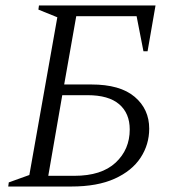

<svg xmlns="http://www.w3.org/2000/svg" viewBox="-20 -680 634 700"><path d="M122 -660H547L518 -493H503L478 -621H258L214 -372H313Q418 -372 471 -327Q524 -282 524 -211Q524 -153 492.5 -105Q461 -57 398 -28.5Q335 0 240 0H10L12 -15L87 -42L189 -617L120 -645ZM156 -39H251Q350 -39 401.5 -87Q453 -135 453 -208Q453 -267 414.5 -300Q376 -333 299 -333H207Z"/></svg>

Font: Spectral SC Light
Style: Italic
Weight: 300
Italic angle: -10°
Designer: Jean-Baptiste Levee
Foundry: Production Type
Version: Version 2.001